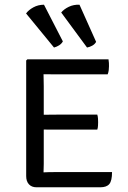

<svg xmlns="http://www.w3.org/2000/svg" viewBox="-20 -794 542 814"><path d="M91 -537.5 96 -542.5H164.5V-481Q164.5 -471.5 165 -458Q165.5 -444.5 165.5 -428.5V-99Q165.5 -89.5 165 -78.8Q164.5 -68 164.5 -62.5V0H134.5Q114.5 0 102.8 -12.5Q91 -25 91 -47.5ZM392.5 -308Q395 -300 395.5 -291Q396 -282 396 -276Q396 -269.5 395.5 -260.8Q395 -252 392.5 -244.5H219Q209 -244.5 195.2 -244.5Q181.5 -244.5 166.8 -244.8Q152 -245 139 -245.5V-307Q152 -307.5 166.8 -307.5Q181.5 -307.5 195.2 -307.8Q209 -308 219 -308ZM440 -542.5Q441.5 -534.5 441.8 -526.8Q442 -519 442 -512.5Q442 -506 441 -496.8Q440 -487.5 436.5 -479H219Q209 -479 195.2 -479Q181.5 -479 166.8 -479.2Q152 -479.5 139 -480V-542.5ZM455 -64.5Q455 -27.5 443.5 -13.8Q432 0 405.5 0H140V-61.5Q151 -62.5 162.5 -63.2Q174 -64 187.8 -64.2Q201.5 -64.5 220.5 -64.5ZM166.5 -774 246.5 -618.5Q241 -608.5 230.8 -602Q220.5 -595.5 209 -592.5L90.5 -737Q101.5 -752 121.8 -763Q142 -774 166.5 -774ZM317 -774 387.5 -616.5Q382 -606.5 371.2 -600.5Q360.5 -594.5 349 -592.5L239.5 -741Q251.5 -755.5 271.8 -765.2Q292 -775 317 -774Z"/></svg>

Font: Signika SC
Style: Regular
Weight: 300
Designer: Anna Giedryś
Foundry: Anna Giedryś
Version: Version 2.000